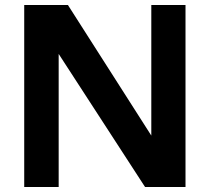

<svg xmlns="http://www.w3.org/2000/svg" viewBox="-20 -749 840 769"><path d="M77 0V-729H252L586 -206V-729H723V0H561L215 -533V0Z"/></svg>

Font: BDO Grotesk DemiBold
Style: Regular
Weight: 600
Designer: Deni Anggara
Foundry: Lokal Container
Version: Version 2.000